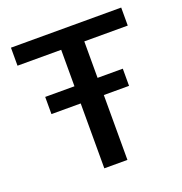

<svg xmlns="http://www.w3.org/2000/svg" viewBox="-119 -747 805 851"><g transform="rotate(-20 284.0 -322.0)"><path d="M230 -306H92V-387H230V-559H24V-644H544V-559H339V-387H458V-306H339V0H230Z"/></g></svg>

Font: Kanit
Style: Regular
Weight: 400
Designer: Katatrad Team
Foundry: Cadson Demak
Version: Version 1.001